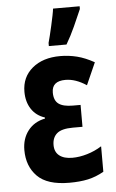

<svg xmlns="http://www.w3.org/2000/svg" viewBox="-55 -809 516 857"><g transform="rotate(-5 203.0 -380.5)"><path d="M300.8 -332V-233.9H257.8Q207 -233.9 186 -215.6Q165 -197.3 165 -164.1Q165 -132.8 185.8 -116.5Q206.5 -100.1 244.1 -100.1Q275.9 -100.1 310.5 -110.4Q345.2 -120.6 376 -140.1V-25.9Q340.8 -5.9 304.7 2Q268.6 9.8 221.2 9.8Q122.1 9.8 77.6 -35.4Q33.2 -80.6 33.2 -152.8Q33.2 -204.1 60.8 -239.7Q88.4 -275.4 137.2 -285.2V-290Q98.1 -302.7 77.1 -335Q56.2 -367.2 56.2 -412.1Q56.2 -477.5 103.5 -517.3Q150.9 -557.1 229 -557.1Q267.1 -557.1 304 -547.9Q340.8 -538.6 380.9 -516.1L336.9 -417Q288.1 -449.2 243.2 -449.2Q182.1 -449.2 182.1 -397.9Q182.1 -362.3 202.4 -347.2Q222.7 -332 266.1 -332ZM182.6 -606V-620.1Q185.5 -630.4 190.7 -651.1Q195.8 -671.9 201.2 -695.8Q206.5 -719.7 210.7 -740.2Q214.8 -760.7 215.8 -771H335V-758.8Q319.8 -723.1 301.5 -682.9Q283.2 -642.6 261.7 -606Z"/></g></svg>

Font: Open Sans Condensed
Style: Bold
Weight: 700
Width: 3
Designer: Monotype Design Team
Foundry: Monotype Imaging Inc.
Version: Version 3.003; ttfautohint (v1.8.4)